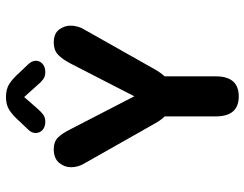

<svg xmlns="http://www.w3.org/2000/svg" viewBox="-110 -720 839 659"><g transform="rotate(-90 309.5 -390.5)"><path d="M308 9.5Q239.5 9.5 239.5 -69.5V-244.5Q227 -257 214.5 -279.5L78 -520.5Q65 -542 65 -566.5Q65 -588.5 80.2 -607Q95.5 -625.5 127 -625.5Q152.5 -625.5 167 -611Q181.5 -596.5 197 -565L308.5 -349L420 -566Q436 -597 451.8 -611.2Q467.5 -625.5 492.5 -625.5Q523.5 -625.5 537.2 -607.5Q551 -589.5 551 -567.5Q551 -556 547.5 -543.2Q544 -530.5 537.5 -520.5L401.5 -279.5Q395.5 -269 389.5 -260.5Q383.5 -252 377 -245V-69.5Q377 9.5 308 9.5ZM418.5 -713Q430.5 -700 430.5 -687.5Q430.5 -673.5 419.8 -664Q409 -654.5 391.5 -654.5Q376.5 -654.5 366 -662.5Q355.5 -670.5 346 -682.5L306 -727L266.5 -682Q256.5 -670 246.2 -662.2Q236 -654.5 221 -654.5Q203.5 -654.5 193 -664Q182.5 -673.5 182.5 -688Q182.5 -693.5 185 -700Q187.5 -706.5 194 -713L222.5 -743Q243 -766 261 -777.8Q279 -789.5 306 -789.5Q333.5 -789.5 351.5 -777.8Q369.5 -766 390 -743Z"/></g></svg>

Font: Sono ExtraLight Monospace SemiBold
Style: Regular
Weight: 600
Version: Version 2.112